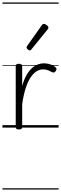

<svg xmlns="http://www.w3.org/2000/svg" viewBox="-20 -1030 493 1550"><path d="M132 15Q119 15 113 10.5Q107 6 107 -4V-496Q107 -506 113 -510.5Q119 -515 132 -515Q146 -515 152.5 -510.5Q159 -506 159 -496V-336Q174 -389 194.5 -424.5Q215 -460 238.5 -480.5Q262 -501 286.5 -510Q311 -519 334 -519Q362 -519 388.5 -509.5Q415 -500 430 -485Q436 -480 436 -473Q436 -466 430 -457Q425 -448 417.5 -445.5Q410 -443 401 -447Q389 -454 370 -462Q351 -470 328 -470Q301 -470 275.5 -454.5Q250 -439 227.5 -405.5Q205 -372 187.5 -318.5Q170 -265 159 -189V-4Q159 6 152.5 10.5Q146 15 132 15ZM221 -623Q214 -623 204 -631Q194 -639 194 -647Q194 -649 195.5 -651.5Q197 -654 199 -659L318 -827Q322 -833 325.5 -835Q329 -837 335 -837Q341 -837 349.5 -832Q358 -827 364.5 -820.5Q371 -814 371 -807Q371 -803 369.5 -800Q368 -797 364 -792L234 -632Q228 -623 221 -623ZM0 490H453V500H0ZM0 -20H453V0H0ZM0 -505H453V-500H0ZM0 -1010H453V-1000H0Z"/></svg>

Font: Playwrite PE Guides
Style: Regular
Weight: 400
Designer: Veronika Burian, José Scaglione
Foundry: TypeTogether
Version: Version 1.003